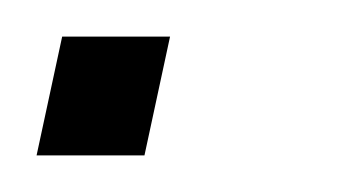

<svg xmlns="http://www.w3.org/2000/svg" viewBox="-36 -85 196 105"><path d="M-16 0H43L57 -65H-2Z"/></svg>

Font: Geist Thin
Style: Italic
Weight: 100
Italic angle: -12°
Designer: Basement.studio, Andrés Briganti, Mateo Zaragoza
Foundry: Basement.studio, Vercel, Andrés Briganti, Guido Ferreyra, Mateo Zaragoza
Version: Version 1.500